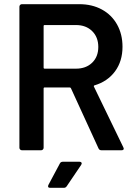

<svg xmlns="http://www.w3.org/2000/svg" viewBox="-20 -720 653 920"><path d="M452 -9 320 -297Q318 -301 314 -301H194Q189 -301 189 -296V-12Q189 -7 185.5 -3.5Q182 0 177 0H85Q80 0 76.5 -3.5Q73 -7 73 -12V-688Q73 -693 76.5 -696.5Q80 -700 85 -700H360Q421 -700 468 -674.5Q515 -649 541 -602.5Q567 -556 567 -496Q567 -427 531.5 -378.5Q496 -330 433 -311Q431 -311 430 -309Q429 -307 430 -305L571 -14Q573 -10 573 -8Q573 0 562 0H466Q456 0 452 -9ZM189 -595V-396Q189 -391 194 -391H344Q392 -391 421.5 -419.5Q451 -448 451 -495Q451 -542 421.5 -571Q392 -600 344 -600H194Q189 -600 189 -595ZM212 166 267 63Q271 55 282 55H361Q368 55 370.5 59.5Q373 64 369 70L300 172Q295 180 286 180H220Q213 180 211 176Q209 172 212 166Z"/></svg>

Font: Amber EN SemiBold
Style: Regular
Weight: 600
Designer: Jeremy Tribby
Foundry: Tribby Type
Version: Version 1.408 November 24, 2021